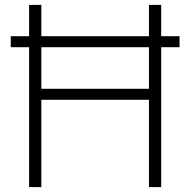

<svg xmlns="http://www.w3.org/2000/svg" viewBox="-20 -765 778 785"><path d="M99 -572H24V-617H99V-745H149V-617H589V-745H639V-617H714V-572H639V0H589V-357H149V0H99ZM589 -402V-572H149V-402Z"/></svg>

Font: Eudoxus Sans ExtraLight
Style: Regular
Weight: 200
Designer: Stijn de Vries
Foundry: tokotype
Version: Version 2.005